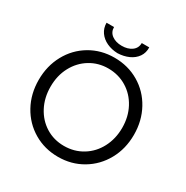

<svg xmlns="http://www.w3.org/2000/svg" viewBox="-200 -1062 1196 1236"><g transform="rotate(30 398.0 -444.0)"><path d="M43.9 -360.4Q43.9 -463.9 89.8 -547.9Q135.7 -631.8 216.3 -679.7Q296.9 -727.5 396.5 -727.5Q497.1 -727.5 578.4 -679.7Q659.7 -631.8 705.8 -547.6Q752 -463.4 752 -359.4Q752 -255.4 705.6 -171.6Q659.2 -87.9 578.4 -40Q497.6 7.8 398.4 7.8Q298.8 7.8 217.8 -40Q136.7 -87.9 90.3 -171.9Q43.9 -255.9 43.9 -360.4ZM664.1 -360.4Q664.1 -442.9 628.9 -508.3Q593.8 -573.7 532.7 -610.6Q471.7 -647.5 396.5 -647.5Q322.8 -647.5 262.2 -610.6Q201.7 -573.7 166.7 -508.3Q131.8 -442.9 131.8 -360.4Q131.8 -278.3 166.3 -212.6Q200.7 -147 261 -109.6Q321.3 -72.3 396.5 -72.3Q472.7 -72.3 533.9 -109.9Q595.2 -147.5 629.6 -213.4Q664.1 -279.3 664.1 -360.4ZM238.3 -896.5H293.9Q293.9 -858.9 323 -837.6Q352.1 -816.4 396.5 -816.4Q441.4 -816.4 470.7 -837.6Q500 -858.9 500 -896.5H555.7Q557.1 -856.4 536.4 -826.4Q515.6 -796.4 478.8 -779.8Q441.9 -763.2 396.5 -761.7Q353 -763.2 316.9 -779.8Q280.8 -796.4 259.5 -826.7Q238.3 -856.9 238.3 -896.5Z"/></g></svg>

Font: Reddit Sans Vanilla
Style: Regular
Weight: 400
Designer: Stephen Hutchings
Foundry: Reddit
Version: Version 1.013